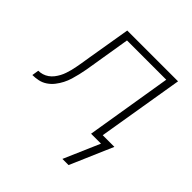

<svg xmlns="http://www.w3.org/2000/svg" viewBox="-223 -666 1013 1013"><g transform="rotate(45 284.0 -159.5)"><path d="M393 201 480 0H406L485 -482H192L158 -275Q158 -272 157.5 -269Q157 -266 156 -263Q153 -242 149 -220.5Q145 -199 140 -177.5Q135 -156 128.5 -134.5Q122 -113 111.5 -92.5Q101 -72 86.5 -53.5Q72 -35 52.5 -22Q33 -9 11 -4.5Q-11 0 -32 0L-26 -38Q-11 -38 4 -42.5Q19 -47 32.5 -56.5Q46 -66 56 -79Q66 -92 73.5 -106Q81 -120 86 -135Q91 -150 95 -165Q99 -180 101.5 -195Q104 -210 107 -225Q109 -239 111.5 -253Q114 -267 116 -281L156 -520H535L455 -38H542L439 201Z"/></g></svg>

Font: Iosevka SS04 XLt Ex
Style: Italic
Weight: 200
Width: 7
Italic angle: -9°
Monospace: yes
Designer: Belleve Invis
Foundry: Belleve Invis
Version: Version 19.0.0; ttfautohint (v1.8.4)